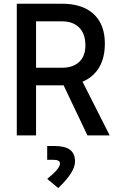

<svg xmlns="http://www.w3.org/2000/svg" viewBox="-20 -713 626 1011"><path d="M163.1 -263.7V-356.4H306.6Q364.7 -356.4 397.2 -387.2Q429.7 -418 429.7 -473.6Q429.7 -534.7 397.2 -567.6Q364.7 -600.6 306.6 -600.6H165L153.3 -693.4H306.6Q414.6 -693.4 473.4 -638.7Q532.2 -584 532.2 -483.4Q532.2 -378.9 473.4 -321.3Q414.6 -263.7 306.6 -263.7ZM68.4 0V-693.4H169.9V0ZM440.4 0 285.2 -326.2H392.6L557.6 0ZM286.6 277.3 228.5 229Q263.2 201.2 279.5 181.4Q295.9 161.6 295.9 147.5Q295.9 128.4 260.3 128.4H228.5V55.7H265.1Q321.8 55.7 348.4 75.4Q375 95.2 375 137.2Q375 165.5 353.5 199.7Q332 233.9 286.6 277.3Z"/></svg>

Font: Cascadia Code
Style: Regular
Weight: 400
Monospace: yes
Designer: Aaron Bell
Foundry: Saja Typeworks
Version: Version 2106.017